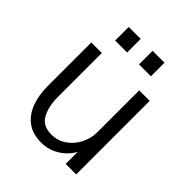

<svg xmlns="http://www.w3.org/2000/svg" viewBox="-200 -826 959 959"><g transform="rotate(45 279.0 -347.0)"><path d="M251 11.5Q189 11.5 150 -18Q111 -47.5 92.5 -98.2Q74 -149 74 -212V-519.5H148.5V-207Q148.5 -142 172.8 -97.5Q197 -53 257.5 -53Q301.5 -53 336.8 -77Q372 -101 392.2 -140.5Q412.5 -180 412.5 -226V-519.5H486.5V0H412.5V-86Q402 -64 379.8 -41.8Q357.5 -19.5 324.5 -4Q291.5 11.5 251 11.5ZM236 -610.5H151.5V-706.5H236ZM404 -610.5H320V-706.5H404Z"/></g></svg>

Font: Acari Sans
Style: Regular
Weight: 400
Designer: Alfredo Marco Pradil and Stefan Peev (font) & Cristiano Sobral (main changes)
Foundry: Alfredo Marco Pradil and Stefan Peev (font) & Cristiano Sobral (main changes)
Version: Version 1.063; ttfautohint (v1.8.3)